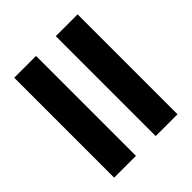

<svg xmlns="http://www.w3.org/2000/svg" viewBox="-60 -719 769 769"><g transform="rotate(45 324.0 -334.5)"><path d="M41 -390.5V-514H607V-390.5ZM41 -155V-278.5H607V-155Z"/></g></svg>

Font: Geologica Cursive ExtraBold
Style: Regular
Weight: 800
Designer: Sindre Bremnes, Frode Helland
Foundry: Monokrom Skriftforlag AS
Version: Version 1.010;gftools[0.9.28]